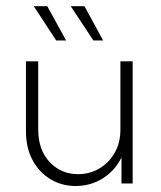

<svg xmlns="http://www.w3.org/2000/svg" viewBox="-20 -603 530 631"><path d="M228.5 8.3Q183.3 8.3 146.2 -13.9Q109 -36.1 87.2 -76.4Q65.3 -116.7 65.3 -171.5V-401.4H105.6V-177.8Q105.6 -110.4 143.1 -70.5Q180.6 -30.6 236.8 -30.6Q274.3 -30.6 305.9 -49Q337.5 -67.4 356.6 -100.3Q375.7 -133.3 375.7 -177.1V-401.4H416V0H379.2V-85.4Q357.6 -41.7 317.7 -16.7Q277.8 8.3 228.5 8.3ZM286.8 -470.1 212.5 -582.6H257.6L318.8 -470.1ZM164.6 -470.1 91 -582.6H135.4L197.2 -470.1Z"/></svg>

Font: Afacad Flux ExtraLight
Style: Regular
Weight: 250
Designer: Kristian Moeller
Foundry: Dicotype
Version: Version 1.100